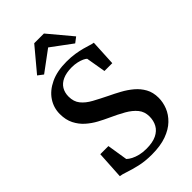

<svg xmlns="http://www.w3.org/2000/svg" viewBox="-290 -1059 1161 1161"><g transform="rotate(-45 291.0 -478.0)"><path d="M280 11Q221.5 11 175.5 0.2Q129.5 -10.5 98 -21.5Q66.5 -32.5 50 -34L60.5 -211.5H130L151 -80Q162 -69 180.8 -59.2Q199.5 -49.5 224.8 -43.2Q250 -37 281 -37Q334.5 -37 368 -53.2Q401.5 -69.5 417 -98Q432.5 -126.5 432.5 -162.5Q432.5 -203.5 409 -232.2Q385.5 -261 345.5 -283.8Q305.5 -306.5 254.5 -329.5Q224.5 -343 190.2 -361.5Q156 -380 126.2 -406.2Q96.5 -432.5 77.8 -469.2Q59 -506 59 -556.5Q59 -610 88.5 -654.2Q118 -698.5 174.5 -725.2Q231 -752 311.5 -752Q350.5 -752 382.5 -747Q414.5 -742 439.2 -735.2Q464 -728.5 481.5 -722.8Q499 -717 509.5 -716L501 -549.5H434L412.5 -675.5Q407 -681.5 392.5 -688.5Q378 -695.5 356.5 -700.5Q335 -705.5 308 -705.5Q262.5 -705 232 -691.2Q201.5 -677.5 186.2 -652.2Q171 -627 171 -593.5Q171 -550 193.8 -521.8Q216.5 -493.5 256.2 -471.8Q296 -450 345 -426Q379 -410 415.2 -390.2Q451.5 -370.5 482.2 -344.8Q513 -319 532.2 -284.5Q551.5 -250 551.5 -203Q551.5 -165 536.5 -127Q521.5 -89 489.2 -57.8Q457 -26.5 405.2 -7.8Q353.5 11 280 11ZM161 -792.5 127 -818.5 252.5 -968.5H335.5L461 -818.5L427 -792.5L294 -891Z"/></g></svg>

Font: Merriweather 60pt SemiBold
Style: Regular
Weight: 600
Version: Version 2.100